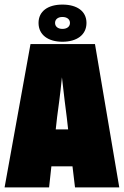

<svg xmlns="http://www.w3.org/2000/svg" viewBox="-24 -817 540 837"><path d="M248 -635C311 -635 353 -665 353 -717C353 -768 312 -797 248 -797C185 -797 144 -768 144 -717C144 -665 186 -635 248 -635ZM248 -691C229 -691 216 -701 216 -717C216 -733 229 -743 248 -743C268 -743 281 -733 281 -717C281 -701 268 -691 248 -691ZM-4 0H190L200 -92H292L303 0H496L390 -625H109ZM225 -307C229 -337 239 -407 246 -480C254 -407 263 -337 267 -306L273 -253H219Z"/></svg>

Font: Blinker Headline
Style: Regular
Weight: 900
Width: 4
Designer: Juergen Huber
Foundry: supertype
Version: Version 1.015;PS 1.15;hotconv 1.0.88;makeotf.lib2.5.647800